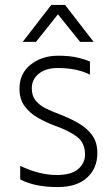

<svg xmlns="http://www.w3.org/2000/svg" viewBox="-20 -755 451 779"><path d="M360 -585H305L215 -697L126 -585H72L188 -735H244ZM214 4Q121 4 62 -27V-82Q140 -45 210 -45Q269 -45 297 -69Q325 -93 325 -128Q325 -175 292.5 -200Q260 -225 200 -246Q166 -259 134 -277Q102 -295 80.5 -323.5Q59 -352 59 -395Q59 -457 104.5 -493Q150 -529 216 -529Q263 -529 296 -521Q329 -513 345 -505V-452Q293 -479 214 -479Q166 -479 137.5 -456Q109 -433 109 -397Q109 -366 124.5 -347Q140 -328 165 -315.5Q190 -303 220 -292Q262 -276 297 -256Q332 -236 353.5 -207Q375 -178 375 -134Q375 -72 333 -34Q291 4 214 4Z"/></svg>

Font: LXGW 975 Gothic SC 200W
Style: Regular
Weight: 200
Version: Version 2.01;February 25, 2021